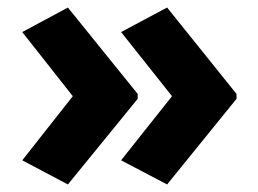

<svg xmlns="http://www.w3.org/2000/svg" viewBox="-20 -625 685 509"><path d="M607 -363 423 -136 301 -200 436 -370 301 -540 423 -605 607 -376ZM345 -363 160 -136 39 -200 173 -370 39 -540 160 -605 345 -376Z"/></svg>

Font: Noto Sans Telugu UI ExtraBold
Style: Regular
Weight: 800
Designer: Jelle Bosma - Monotype Design Team
Foundry: Monotype Imaging Inc.
Version: Version 2.005; ttfautohint (v1.8.4.7-5d5b)